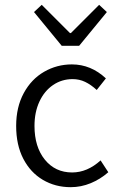

<svg xmlns="http://www.w3.org/2000/svg" viewBox="-20 -764 494 796"><path d="M47 -242Q47 -320 78.5 -378Q110 -436 163 -466.5Q216 -497 278 -497Q357 -497 419 -439L381 -391Q357 -413 333 -424.5Q309 -436 281 -436Q236 -436 200 -411.5Q164 -387 143.5 -343Q123 -299 123 -242Q123 -155 166 -102Q209 -49 279 -49Q342 -49 397 -99L429 -50Q396 -21 356 -4.5Q316 12 273 12Q209 12 157.5 -18.5Q106 -49 76.5 -106Q47 -163 47 -242ZM121 -714 153 -744 270 -627H274L391 -744L423 -714L308 -574H236Z"/></svg>

Font: Assistant-zap
Style: zap
Weight: 400
Designer: Hebrew By Ben Nathan, Latin by Paul Hunt
Version: Version 2.001